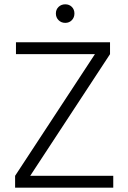

<svg xmlns="http://www.w3.org/2000/svg" viewBox="-20 -870 595 890"><path d="M282.5 -850Q301 -850 313 -838Q325 -826 325 -807.5Q325 -789 313 -776.5Q301 -764 282.5 -764Q264 -764 251.5 -776.5Q239 -789 239 -807.5Q239 -826 251.5 -838Q264 -850 282.5 -850ZM505 0H50V-55L420 -619H54V-674H490V-619L120 -55H505Z"/></svg>

Font: Hind Mysuru Light
Style: Regular
Weight: 300
Designer: Manushi Parikh, Hitesh Malaviya
Foundry: Indian Type Foundry
Version: Version 0.703;PS 1.0;hotconv 1.0.86;makeotf.lib2.5.63406